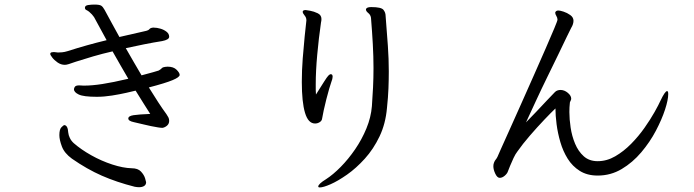

<svg xmlns="http://www.w3.org/2000/svg" viewBox="-20 -776 3040 841"><path d="M654 -655Q667 -655 682.5 -650.5Q698 -646 709.5 -637Q721 -628 721 -615Q721 -602 690 -596Q652 -590 612 -582Q572 -574 531 -565Q548 -535 565.5 -505Q583 -475 600 -446Q630 -454 651.5 -460Q673 -466 675 -467Q684 -472 688.5 -477Q693 -482 703 -483Q707 -484 714 -484Q740 -484 753.5 -470.5Q767 -457 767 -448Q767 -438 736 -425Q705 -412 632 -393Q653 -359 672.5 -329Q692 -299 709 -276Q714 -269 717.5 -262Q721 -255 721 -247Q721 -234 712 -226Q703 -218 692 -216Q688 -216 683 -216.5Q678 -217 672 -218Q641 -223 611 -230.5Q581 -238 566 -241Q542 -246 542 -257Q542 -268 565 -271.5Q588 -275 638 -277Q626 -296 609.5 -322Q593 -348 574 -379Q562 -376 533.5 -369.5Q505 -363 470.5 -357.5Q436 -352 404 -352Q346 -352 325 -362Q304 -372 304 -385Q304 -391 308.5 -396.5Q313 -402 327 -402Q332 -402 337 -401.5Q342 -401 344 -401H349Q383 -401 428.5 -408Q474 -415 542 -431Q525 -460 507.5 -490.5Q490 -521 473 -551Q429 -541 388 -529Q347 -517 313 -506Q312 -506 302.5 -502.5Q293 -499 282 -495.5Q271 -492 264 -492Q247 -492 232 -502.5Q217 -513 208.5 -524.5Q200 -536 200 -539Q200 -546 207 -547Q214 -548 216 -548Q221 -548 225.5 -547Q230 -546 234 -546Q242 -546 252.5 -547Q263 -548 276 -552Q360 -579 447 -600L392 -701Q384 -713 371 -724Q365 -729 358.5 -732Q352 -735 352 -742Q352 -752 366.5 -754Q381 -756 393 -756Q416 -756 423.5 -751Q431 -746 438 -733Q453 -705 469.5 -675Q486 -645 503 -614L621 -641Q630 -643 634.5 -648.5Q639 -654 650 -655ZM570 42Q491 22 426 -6.5Q361 -35 295 -81Q262 -105 251 -134.5Q240 -164 240 -184Q240 -210 249.5 -219Q259 -228 261 -228Q277 -228 279 -195Q280 -184 286 -171.5Q292 -159 303 -149Q335 -121 379.5 -96Q424 -71 471.5 -55.5Q519 -40 557 -39Q584 -39 597.5 -24.5Q611 -10 615.5 5Q620 20 620 22Q620 33 611.5 38.5Q603 44 589 44Q585 44 580 43.5Q575 43 570 42Z M1583 -736Q1586 -745 1606 -745Q1650 -745 1659.5 -733Q1669 -721 1669 -707Q1675 -631 1679 -574.5Q1683 -518 1683 -463Q1683 -427 1681.5 -388.5Q1680 -350 1675 -303Q1669 -234 1642.5 -178.5Q1616 -123 1578 -81Q1540 -39 1500 -11Q1460 17 1428 31Q1396 45 1381 45Q1374 45 1374 41Q1374 30 1408 9Q1439 -11 1472.5 -45Q1506 -79 1535.5 -122Q1565 -165 1585 -213.5Q1605 -262 1609 -311Q1612 -352 1614 -393.5Q1616 -435 1616 -478Q1616 -528 1613 -582.5Q1610 -637 1605 -698Q1603 -711 1593 -719Q1583 -727 1583 -734ZM1322 -688Q1322 -699 1314 -708.5Q1306 -718 1306 -724V-726Q1308 -732 1319 -732Q1321 -732 1338 -729Q1355 -726 1371.5 -718Q1388 -710 1388 -693Q1388 -689 1387.5 -685Q1387 -681 1386 -677Q1376 -608 1369.5 -536Q1363 -464 1363 -407Q1363 -394 1363 -383Q1363 -372 1364 -362Q1388 -400 1400 -419Q1412 -438 1418 -444.5Q1424 -451 1429 -451Q1437 -451 1437 -440Q1437 -431 1431 -416Q1428 -408 1422 -387.5Q1416 -367 1409.5 -341.5Q1403 -316 1398 -293Q1393 -270 1391 -257Q1390 -247 1380.5 -241Q1371 -235 1360 -235Q1330 -235 1316 -282Q1302 -329 1302 -417Q1302 -468 1306 -520Q1310 -572 1314.5 -616Q1319 -660 1322 -686Z M2413 -301Q2395 -284 2364.5 -252Q2334 -220 2301.5 -182.5Q2269 -145 2246 -112Q2238 -102 2229.5 -84Q2221 -66 2214.5 -50Q2208 -34 2205 -26Q2202 -16 2191 -6.5Q2180 3 2169 3Q2158 3 2149.5 -15Q2141 -33 2141 -48Q2141 -57 2144 -64Q2147 -72 2151 -76.5Q2155 -81 2159 -89Q2159 -90 2173.5 -122Q2188 -154 2211.5 -206.5Q2235 -259 2263 -321.5Q2291 -384 2319 -447.5Q2347 -511 2370.5 -564.5Q2394 -618 2408 -652Q2422 -686 2422 -689Q2422 -698 2417 -706Q2412 -714 2412 -720Q2412 -723 2414 -725Q2418 -730 2426 -730Q2433 -730 2448.5 -725Q2464 -720 2478 -710Q2492 -700 2492 -685Q2492 -678 2489.5 -670Q2487 -662 2482 -654Q2478 -647 2463 -615.5Q2448 -584 2425.5 -537.5Q2403 -491 2377 -438Q2351 -385 2327 -333Q2303 -281 2284 -240Q2303 -259 2328 -285.5Q2353 -312 2376 -336.5Q2399 -361 2411 -373Q2416 -378 2422.5 -380Q2429 -382 2435 -382Q2452 -382 2467 -369.5Q2482 -357 2482 -344Q2482 -342 2481.5 -340Q2481 -338 2480 -336Q2479 -333 2477.5 -330.5Q2476 -328 2476 -324Q2475 -316 2474.5 -306Q2474 -296 2474 -285Q2474 -254 2479.5 -217Q2485 -180 2499 -146.5Q2513 -113 2537 -91.5Q2561 -70 2598 -70Q2638 -70 2675 -91.5Q2712 -113 2744.5 -146Q2777 -179 2803 -216Q2829 -253 2847 -285Q2865 -317 2873 -335Q2893 -377 2902 -377Q2907 -377 2907 -364Q2907 -339 2893 -296Q2879 -253 2853 -203.5Q2827 -154 2789 -109Q2751 -64 2703 -35.5Q2655 -7 2598 -7Q2552 -7 2519.5 -27.5Q2487 -48 2466.5 -81Q2446 -114 2434.5 -153.5Q2423 -193 2418 -231.5Q2413 -270 2413 -301Z"/></svg>

Font: Moon Stars Kai HW
Style: Regular
Weight: 400
Designer: GuiWonder
Version: Version 1.101